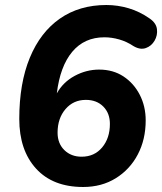

<svg xmlns="http://www.w3.org/2000/svg" viewBox="-20 -736 648 767"><path d="M312 11Q191 11 124 -62.5Q57 -136 57 -261Q57 -403 99 -505Q141 -607 219 -661.5Q297 -716 405 -716Q450 -716 494 -703Q538 -690 578 -662Q604 -644 607 -619.5Q610 -595 597.5 -573.5Q585 -552 562.5 -544Q540 -536 513 -552Q486 -570 456 -578.5Q426 -587 397 -587Q317 -587 268.5 -529Q220 -471 207 -363Q232 -408 278.5 -433Q325 -458 376 -458Q432 -458 473.5 -430.5Q515 -403 538.5 -357Q562 -311 562 -255Q562 -179 530.5 -119Q499 -59 442.5 -24Q386 11 312 11ZM306 -110Q357 -110 388 -147Q419 -184 419 -241Q419 -284 392.5 -310.5Q366 -337 323 -337Q273 -337 241.5 -300Q210 -263 210 -206Q210 -163 237 -136.5Q264 -110 306 -110Z"/></svg>

Font: Nunito ExtraBold
Style: Italic
Weight: 800
Italic angle: -9°
Designer: Vernon Adams
Foundry: Vernon Adams
Version: Version 3.601; ttfautohint (v1.8.2.53-6de2)